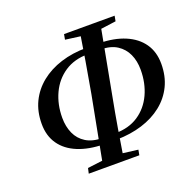

<svg xmlns="http://www.w3.org/2000/svg" viewBox="-119 -798 945 924"><g transform="rotate(-20 353.0 -336.0)"><path d="M301 -108Q224 -109 168 -132Q112 -155 82 -198Q52 -241 52 -302Q52 -365 76 -414.5Q100 -464 144 -499.5Q188 -535 248 -554Q308 -573 379 -573L376 -542Q306 -542 256.5 -509Q207 -476 181 -420Q155 -364 155 -296Q155 -251 171 -215.5Q187 -180 220 -159.5Q253 -139 303 -139ZM183 0 189 -27 301 -41H336L447 -27L442 0ZM258 0 326 -356Q340 -433 353.5 -514Q367 -595 379 -672H485L417 -310Q402 -232 389 -154.5Q376 -77 364 0ZM296 -645 301 -672H560L555 -645L444 -630H408ZM366 -108 369 -139Q439 -139 488 -171.5Q537 -204 563 -260Q589 -316 589 -385Q589 -430 573 -465Q557 -500 524.5 -521Q492 -542 441 -542L444 -573Q521 -572 576.5 -548.5Q632 -525 662 -482Q692 -439 692 -378Q692 -315 668 -265.5Q644 -216 600 -181Q556 -146 496.5 -127.5Q437 -109 366 -108Z"/></g></svg>

Font: Source Serif 4 48pt SemiBold
Style: Italic
Weight: 600
Italic angle: -12°
Designer: Frank Grießhammer
Foundry: Adobe Systems Incorporated
Version: Version 4.004;hotconv 1.0.116;makeotfexe 2.5.65601